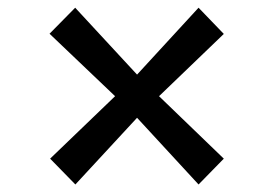

<svg xmlns="http://www.w3.org/2000/svg" viewBox="-20 -571 709 498"><path d="M278.5 -321.5 108.5 -483.5 175 -551 335.5 -377.5 495 -551 560.5 -483 392.5 -321.5 560.5 -159.5 495 -92.5 335.5 -265.5 175.5 -92.5 110 -159.5Z"/></svg>

Font: Merriweather Light 18pt SemiBold
Style: Regular
Weight: 600
Version: Version 2.100